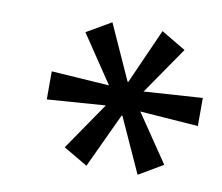

<svg xmlns="http://www.w3.org/2000/svg" viewBox="-54 -780 614 532"><g transform="rotate(10 252.5 -514.0)"><path d="M220 -312 152 -352 244 -486H245L80 -474V-553L245 -542H243L153 -676L222 -716L292 -561H294L363 -716L432 -675L341 -543L339 -542L505 -553V-474L341 -486L432 -352L364 -312L294 -466H292Z"/></g></svg>

Font: Nunito Sans 7pt SemiExpanded Medium
Style: Italic
Weight: 500
Width: 6
Italic angle: -9°
Designer: Vernon Adams
Foundry: Vernon Adams
Version: Version 3.101;gftools[0.9.27]